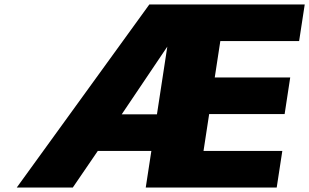

<svg xmlns="http://www.w3.org/2000/svg" viewBox="-20 -845 1393 865"><path d="M733.8 -635 687.1 -330H528.4ZM420.6 -165H661.9L636.6 0H1226.6L1251.9 -165H896.9L922.3 -331H1262.3L1287.5 -496H947.5L972.6 -660H1327.6L1352.9 -825H652.9L55.4 0H307.9Z"/></svg>

Font: Sztylet
Style: BdObl
Weight: 700
Foundry: Cannot Into Space Fonts, PlusOne Fonts
Version: Version 0.12